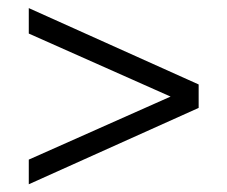

<svg xmlns="http://www.w3.org/2000/svg" viewBox="-20 -488 567 479"><path d="M475.6 -218.8 51.8 -28.3V-89.8L447.3 -265.6V-228.5L51.8 -404.3V-467.8L475.6 -277.3Z"/></svg>

Font: Crimson Pro ExtraLight Light
Style: Regular
Weight: 300
Version: Version 1.002